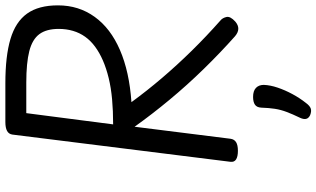

<svg xmlns="http://www.w3.org/2000/svg" viewBox="-258 -658 1209 734"><g transform="rotate(-90 347.0 -290.5)"><path d="M138 14Q116 14 105 7Q94 0 96 -15L200 -848Q202 -862 214 -868.5Q226 -875 248 -875H396Q500 -875 565.5 -855.5Q631 -836 662.5 -792Q694 -748 694 -674Q694 -634 683 -599Q672 -564 650 -533.5Q628 -503 596.5 -479Q565 -455 523.5 -437Q482 -419 432 -408Q382 -397 324 -393Q367 -334 416.5 -276Q466 -218 520.5 -162.5Q575 -107 636 -53Q646 -45 649.5 -30Q653 -15 632 4Q618 16 604 15.5Q590 15 576 3Q513 -53 451 -116.5Q389 -180 333 -247.5Q277 -315 230 -381L184 -14Q182 0 171 7Q160 14 138 14ZM239 -463Q291 -463 335 -467Q379 -471 416 -480Q453 -489 483 -502Q513 -515 536 -532Q559 -549 574 -570Q589 -591 596.5 -616.5Q604 -642 604 -671Q604 -718 584 -745Q564 -772 519 -783.5Q474 -795 399 -795H282ZM274 290Q262 284 260 274.5Q258 265 264 252Q278 223 286.5 200.5Q295 178 298.5 155.5Q302 133 303 103Q304 86 314.5 79Q325 72 344 72Q367 72 378.5 83Q390 94 390 113Q389 138 379.5 166Q370 194 355 222Q340 250 321 274Q310 289 299.5 292.5Q289 296 274 290Z"/></g></svg>

Font: Playwrite GB S
Style: Italic
Weight: 400
Italic angle: -7°
Designer: Veronika Burian, José Scaglione
Foundry: TypeTogether
Version: Version 1.000